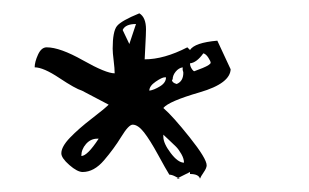

<svg xmlns="http://www.w3.org/2000/svg" viewBox="-20 -597 463 288"><path d="M234 -335Q229 -343 217 -365Q205 -387 196 -398.5Q187 -410 179 -410Q173 -410 162 -392Q151 -374 136 -356.5Q121 -339 104 -339Q96 -339 84 -349.5Q72 -360 72 -367Q72 -377 85 -390.5Q98 -404 117.5 -419Q137 -434 143 -440L103 -461Q93 -464 69 -480Q45 -496 32 -496Q32 -504 37 -515Q42 -526 50 -526Q70 -526 104.5 -506.5Q139 -487 152 -487Q152 -494 150.5 -506Q149 -518 149 -524Q149 -550 155.5 -558Q162 -566 189 -577Q199 -571 199 -553Q199 -546 198 -528Q197 -510 197 -508Q226 -508 261 -526L265 -522Q272 -533 306 -536L326 -493V-494Q326 -472 279.5 -458.5Q233 -445 225 -435Q239 -423 264.5 -391Q290 -359 290 -349Q290 -345 285.5 -338.5Q281 -332 280 -329Q278 -336 265 -336V-339L245 -329H250Q249 -329 243.5 -332Q238 -335 234 -335ZM225 -392Q225 -382 236 -367.5Q247 -353 256 -353Q256 -359 252 -366Q248 -373 244 -377Q240 -381 233 -387.5Q226 -394 225 -395ZM126 -389Q116 -389 109 -381Q102 -373 102 -363Q111 -363 128 -389ZM227 -481Q223 -481 213.5 -474.5Q204 -468 204 -461Q211 -462 220 -467.5Q229 -473 229 -481ZM239 -478 238 -477Q238 -473 245 -471Q255 -475 255 -488Q255 -489 254 -492V-496Q248 -495 243.5 -489.5Q239 -484 239 -478ZM265 -502Q265 -498 267.5 -494Q270 -490 272 -490H271L284 -495Q296 -500 296 -503Q296 -505 292.5 -510.5Q289 -516 285 -517Q275 -503 265 -502ZM164 -552 174 -531 184 -561Q168 -561 164 -552Z"/></svg>

Font: CabinSketch
Style: Regular
Weight: 400
Designer: Pablo Impallari
Foundry: Pablo Impallari. www.impallari.com Igino Marini. www.ikern.com
Version: Version 1.002